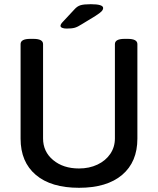

<svg xmlns="http://www.w3.org/2000/svg" viewBox="-20 -887 752 914"><path d="M78 -227V-677Q78 -702 124 -702H139Q185 -702 185 -677V-228Q185 -165 233 -125Q281 -85 356 -85Q405 -85 444 -103.5Q483 -122 505 -154.5Q527 -187 527 -228V-677Q527 -702 573 -702H588Q634 -702 634 -677V-227Q634 -116 561.5 -54.5Q489 7 356 7Q223 7 150.5 -54.5Q78 -116 78 -227ZM268 -764Q268 -772 280 -784L334 -842Q347 -857 363 -862Q379 -867 412 -867Q471 -867 471 -849Q471 -841 463.5 -833Q456 -825 434 -811L370 -772Q350 -759 336 -755Q322 -751 297 -751Q284 -751 276 -754.5Q268 -758 268 -764Z"/></svg>

Font: Asap-Medium
Style: Regular
Weight: 500
Designer: Pablo Cosgaya
Foundry: Omnibus-Type
Version: Version 2.000; ttfautohint (v1.8)